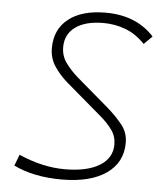

<svg xmlns="http://www.w3.org/2000/svg" viewBox="-52 -749 689 805"><g transform="rotate(5 293.0 -346.5)"><path d="M237.3 9.8Q118.2 9.8 34.7 -31.2L52.7 -78.1Q152.3 -34.2 246.6 -34.2Q339.8 -34.2 392.3 -66.2Q444.8 -98.1 444.8 -155.8Q444.8 -189.9 425.5 -216.6Q406.2 -243.2 378.9 -266.6L225.6 -397.5Q192.9 -425.8 170.7 -459.5Q148.4 -493.2 148.4 -535.6Q148.4 -614.7 204.6 -658.9Q260.7 -703.1 360.8 -703.1Q489.7 -703.1 564.9 -620.6L530.3 -586.4Q492.2 -626 447.8 -642.6Q403.3 -659.2 355 -659.2Q279.8 -659.2 237.5 -628.7Q195.3 -598.1 195.3 -543.9Q195.3 -506.8 216.6 -477.5Q237.8 -448.2 268.1 -421.9L401.9 -307.6Q438.5 -275.9 465.1 -242.9Q491.7 -210 491.7 -167Q491.7 -83.5 424.3 -36.9Q356.9 9.8 237.3 9.8Z"/></g></svg>

Font: Cascadia Code NF ExtraLight
Style: Italic
Weight: 200
Italic angle: -10°
Monospace: yes
Designer: Aaron Bell
Foundry: Saja Typeworks
Version: Version 2404.023; ttfautohint (v1.8.4)